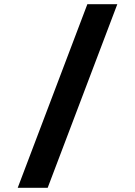

<svg xmlns="http://www.w3.org/2000/svg" viewBox="-20 -730 640 910"><path d="M64 160 394 -710H536L206 160Z"/></svg>

Font: TypoPRO Source Code Pro
Style: Regular
Weight: 900
Monospace: yes
Designer: Paul D. Hunt, Teo Tuominen
Foundry: Adobe Systems Incorporated
Version: Version 2.010;PS 1.0;hotconv 1.0.84;makeotf.lib2.5.63406